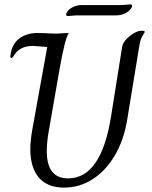

<svg xmlns="http://www.w3.org/2000/svg" viewBox="-20 -844 691 874"><path d="M118 -165Q118 -200 126 -248L195 -630Q190 -630 170 -632Q134 -635 131 -635Q74 -635 48 -598Q46 -595 41 -587.5Q36 -580 32 -580Q27 -580 27 -589Q27 -591 30 -606Q38 -648 71 -671Q104 -694 153 -694L186 -693Q214 -691 231 -691Q249 -691 269 -693L293 -694Q275 -667 250 -523L202 -247Q193 -198 193 -156Q193 -32 290 -32Q440 -32 485 -311L536 -631Q540 -655 570 -679.5Q600 -704 626 -704Q639 -704 639 -699Q639 -697 629 -681.5Q619 -666 614 -634L559 -299Q544 -207 503 -137Q462 -67 402 -28.5Q342 10 272 10Q196 10 157 -35.5Q118 -81 118 -165ZM281 -777Q281 -785 290 -795.5Q299 -806 315.5 -813.5Q332 -821 353 -821H528Q540 -821 553 -822.5Q566 -824 573 -824Q581 -824 581 -817Q581 -809 571.5 -799Q562 -789 545.5 -781.5Q529 -774 508 -774H333Q321 -774 308.5 -772.5Q296 -771 289 -771Q285 -771 283 -773Q281 -775 281 -777Z"/></svg>

Font: Charm
Style: Regular
Weight: 400
Designer: Katatrad Aksorn Co.,Ltd.
Foundry: Cadson Demak Co.,Ltd.
Version: Version 1.001